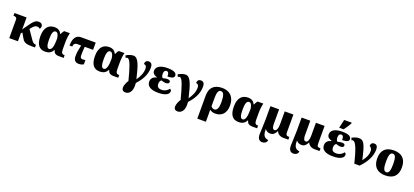

<svg xmlns="http://www.w3.org/2000/svg" viewBox="65 -2308 8744 4060"><g transform="rotate(20 4437.0 -278.0)"><path d="M94 0H289V-182L316 -204L368 -112C414 -31 442 0 611 0H673V-61H666C626 -61 598 -83 562 -135L429 -329L453 -358C504 -420 532 -432 569 -432C599 -432 620 -416 631 -404C640 -415 653 -436 653 -461C653 -505 627 -539 563 -539C487 -539 446 -493 343 -345L286 -264C287 -286 289 -321 289 -348V-536H16V-475H31C47 -475 94 -468 94 -419Z M900 10C990 10 1043 -24 1075 -89H1083C1100 -32 1125 0 1218 0H1318V-61H1310C1257 -61 1238 -86 1238 -174V-330C1238 -408 1252 -499 1264 -536H1136C1105 -502 1096 -478 1085 -451H1077C1052 -503 1008 -546 920 -546C787 -546 698 -460 698 -267C698 -75 770 10 900 10ZM964 -73C913 -73 894 -138 894 -268C894 -400 916 -467 971 -467C1006 -467 1037 -430 1048 -343V-307C1048 -175 1025 -73 964 -73Z M1658 10C1705 10 1743 -3 1766 -18V-116C1748 -111 1726 -108 1698 -108C1665 -108 1647 -132 1647 -183C1647 -233 1649 -270 1656 -373H1844V-536H1513C1420 -536 1345 -473 1345 -288H1406C1406 -335 1431 -373 1490 -373H1576C1552 -269 1540 -200 1540 -126C1540 -41 1575 10 1658 10Z M2128 10C2218 10 2271 -24 2303 -89H2311C2328 -32 2353 0 2446 0H2546V-61H2538C2485 -61 2466 -86 2466 -174V-330C2466 -408 2480 -499 2492 -536H2364C2333 -502 2324 -478 2313 -451H2305C2280 -503 2236 -546 2148 -546C2015 -546 1926 -460 1926 -267C1926 -75 1998 10 2128 10ZM2192 -73C2141 -73 2122 -138 2122 -268C2122 -400 2144 -467 2199 -467C2234 -467 2265 -430 2276 -343V-307C2276 -175 2253 -73 2192 -73Z M2794 240C2873 240 2936 171 2936 45C2936 29 2935 -9 2934 -26C3027 -125 3122 -261 3122 -435C3122 -495 3103 -546 3036 -546C2977 -546 2957 -505 2957 -459C3000 -457 3022 -431 3022 -375C3022 -276 2981 -191 2918 -101C2851 -380 2806 -551 2690 -551C2629 -551 2568 -521 2528 -498L2548 -449C2560 -456 2574 -462 2588 -462C2649 -462 2706 -267 2772 -10C2739 38 2709 111 2709 158C2709 206 2734 240 2794 240Z M3444 10C3625 10 3688 -48 3688 -110C3688 -133 3673 -150 3657 -158C3628 -121 3577 -74 3492 -74C3418 -74 3385 -106 3385 -173C3385 -224 3406 -249 3428 -261C3454 -248 3491 -239 3526 -239C3573 -239 3600 -255 3600 -288C3600 -318 3572 -330 3535 -330C3495 -330 3465 -323 3437 -314C3414 -319 3401 -358 3401 -404C3401 -454 3421 -485 3458 -485C3500 -485 3515 -452 3515 -382C3636 -382 3664 -414 3664 -453C3664 -501 3626 -550 3459 -550C3299 -550 3206 -493 3206 -400C3206 -336 3253 -307 3312 -290V-285C3243 -269 3189 -229 3189 -149C3189 -49 3273 10 3444 10Z M3968 240C4047 240 4110 171 4110 45C4110 29 4109 -9 4108 -26C4201 -125 4296 -261 4296 -435C4296 -495 4277 -546 4210 -546C4151 -546 4131 -505 4131 -459C4174 -457 4196 -431 4196 -375C4196 -276 4155 -191 4092 -101C4025 -380 3980 -551 3864 -551C3803 -551 3742 -521 3702 -498L3722 -449C3734 -456 3748 -462 3762 -462C3823 -462 3880 -267 3946 -10C3913 38 3883 111 3883 158C3883 206 3908 240 3968 240Z M4413 240H4606V49C4606 13 4605 -12 4604 -30C4635 -8 4673 11 4731 11C4864 11 4969 -70 4969 -258C4969 -445 4862 -551 4691 -551C4498 -551 4413 -446 4413 -283ZM4681 -66C4644 -66 4621 -89 4606 -110V-293C4606 -405 4624 -479 4684 -479C4747 -479 4773 -410 4773 -261C4773 -115 4736 -66 4681 -66Z M5253 10C5343 10 5396 -24 5428 -89H5436C5453 -32 5478 0 5571 0H5671V-61H5663C5610 -61 5591 -86 5591 -174V-330C5591 -408 5605 -499 5617 -536H5489C5458 -502 5449 -478 5438 -451H5430C5405 -503 5361 -546 5273 -546C5140 -546 5051 -460 5051 -267C5051 -75 5123 10 5253 10ZM5317 -73C5266 -73 5247 -138 5247 -268C5247 -400 5269 -467 5324 -467C5359 -467 5390 -430 5401 -343V-307C5401 -175 5378 -73 5317 -73Z M5868 240C5931 240 5976 203 5976 153C5867 141 5848 62 5850 -49C5876 -12 5914 10 5968 10C6038 10 6072 -29 6103 -92H6109C6129 -40 6185 0 6263 0H6374V-61H6364C6306 -61 6293 -82 6293 -145V-536H6098V-240C6098 -150 6072 -90 6029 -90C5983 -90 5971 -149 5971 -210V-536H5776V-225C5774 -58 5764 20 5764 100C5764 204 5812 240 5868 240Z M6570 240C6633 240 6678 203 6678 153C6569 141 6550 62 6552 -49C6578 -12 6616 10 6670 10C6740 10 6774 -29 6805 -92H6811C6831 -40 6887 0 6965 0H7076V-61H7066C7008 -61 6995 -82 6995 -145V-536H6800V-240C6800 -150 6774 -90 6731 -90C6685 -90 6673 -149 6673 -210V-536H6478V-225C6476 -58 6466 20 6466 100C6466 204 6514 240 6570 240Z M7301 -606H7398C7440 -663 7484 -725 7511 -784V-796H7341C7330 -743 7315 -673 7301 -621ZM7375 10C7556 10 7619 -48 7619 -110C7619 -133 7604 -150 7588 -158C7559 -121 7508 -74 7423 -74C7349 -74 7316 -106 7316 -173C7316 -224 7337 -249 7359 -261C7385 -248 7422 -239 7457 -239C7504 -239 7531 -255 7531 -288C7531 -318 7503 -330 7466 -330C7426 -330 7396 -323 7368 -314C7345 -319 7332 -358 7332 -404C7332 -454 7352 -485 7389 -485C7431 -485 7446 -452 7446 -382C7567 -382 7595 -414 7595 -453C7595 -501 7557 -550 7390 -550C7230 -550 7137 -493 7137 -400C7137 -336 7184 -307 7243 -290V-285C7174 -269 7120 -229 7120 -149C7120 -49 7204 10 7375 10Z M7977 0C8119 -142 8192 -294 8192 -438C8192 -493 8177 -546 8110 -546C8063 -546 8035 -517 8035 -462C8056 -456 8093 -426 8093 -365C8093 -299 8068 -221 7992 -127C7911 -501 7867 -542 7767 -542C7710 -542 7654 -519 7613 -494L7634 -444C7641 -449 7652 -453 7663 -453C7733 -453 7795 -258 7859 0Z M8552 10C8736 10 8832 -83 8832 -271C8832 -459 8727 -551 8555 -551C8371 -551 8275 -459 8275 -271C8275 -83 8380 10 8552 10ZM8554 -61C8494 -61 8473 -134 8473 -271C8473 -409 8493 -479 8553 -479C8613 -479 8635 -409 8635 -271C8635 -134 8614 -61 8554 -61Z"/></g></svg>

Font: UArctic Serif Black
Style: Regular
Weight: 900
Designer: Customization by Puisto advertising & original work Monotype Design Team
Foundry: Monotype Imaging Inc.
Version: Version 2.004